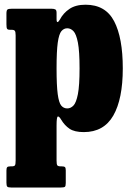

<svg xmlns="http://www.w3.org/2000/svg" viewBox="-20 -558 572 835"><path d="M8 -453V-499Q8 -513.5 12.8 -516.8Q17.5 -520 31 -520H204.5Q215 -520 220.5 -517Q226 -514 226 -502.5V-475.5Q226 -462 230 -462Q234 -462 240.5 -473Q255 -501 282 -519.2Q309 -537.5 352 -537.5Q439 -537.5 476.5 -465.5Q514 -393.5 514 -260.5Q514 -127.5 472.8 -55.5Q431.5 16.5 344.5 16.5Q304 16.5 282.5 2Q261 -12.5 246 -37.5Q237 -53 231.5 -51.2Q226 -49.5 226 -12V140.5Q226 156.5 229.2 161Q232.5 165.5 245 165.5H248.5Q258.5 165.5 262.2 168.5Q266 171.5 266 182.5V238Q266 251.5 262 254.5Q258 257.5 243.5 257.5H28.5Q15 257.5 11.5 253.5Q8 249.5 8 236.5V184Q8 173.5 11 169.5Q14 165.5 25 165.5H30Q42 165.5 45 161Q48 156.5 48 140V-404.5Q48 -420.5 44 -424.5Q40 -428.5 32 -428.5H23Q13.5 -428.5 10.8 -432.8Q8 -437 8 -453ZM226 -260.5Q226 -186 231 -148.8Q236 -111.5 246.2 -99Q256.5 -86.5 272.5 -86.5Q287.5 -86.5 299.5 -99Q311.5 -111.5 318.8 -148.8Q326 -186 326 -260.5Q326 -335.5 318.8 -372.8Q311.5 -410 299.5 -422.5Q287.5 -435 272.5 -435Q257.5 -435 247 -422.5Q236.5 -410 231.2 -372.8Q226 -335.5 226 -260.5Z"/></svg>

Font: Besley* Condensed Heavy
Style: Regular
Weight: 800
Width: 3
Designer: Owen Earl
Foundry: indestructible type*
Version: Version 3.000; ttfautohint (v1.8.3)